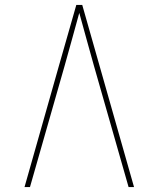

<svg xmlns="http://www.w3.org/2000/svg" viewBox="-20 -755 640 775"><path d="M79 0 218 -490 288 -735H312L521 0H499L359 -490Q344 -543 329.5 -596Q315 -649 300 -703Q285 -649 270.5 -596Q256 -543 241 -490L101 0Z"/></svg>

Font: Iosevka SS04 Thin Extended
Style: Regular
Weight: 100
Width: 7
Monospace: yes
Designer: Belleve Invis
Foundry: Belleve Invis
Version: Version 19.0.0; ttfautohint (v1.8.4)